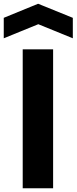

<svg xmlns="http://www.w3.org/2000/svg" viewBox="-53 -1003 408 1023"><path d="M68 -740H230V0H68ZM-33 -908 150 -983 335 -908V-799L151 -874L-33 -799Z"/></svg>

Font: Encode Sans Narrow
Style: Bold
Weight: 700
Designer: Pablo Impallari, Andres Torresi
Foundry: Pablo Impallari, Andres Torresi
Version: Version 1.000; ttfautohint (v1.00) -l 8 -r 50 -G 200 -x 14 -